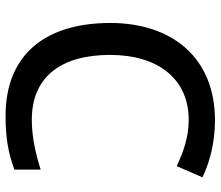

<svg xmlns="http://www.w3.org/2000/svg" viewBox="-70 -694 774 673"><g transform="rotate(90 316.5 -357.0)"><path d="M400 -632C461 -632 515 -612 562 -590L601 -680C544 -708 473 -724 401 -724C181 -724 60 -573 60 -357C60 -134 167 10 386 10C464 10 518 0 574 -21V-113C516 -95 460 -82 399 -82C247 -82 172 -187 172 -356C172 -527 258 -632 400 -632Z"/></g></svg>

Font: Noto Sans Medefaidrin Medium
Style: Regular
Weight: 500
Designer: Dalton Maag Ltd
Foundry: Dalton Maag Ltd
Version: Version 1.002